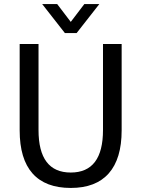

<svg xmlns="http://www.w3.org/2000/svg" viewBox="-20 -917 697 947"><path d="M77 0ZM77 -274V-700H170V-276Q170 -66 329 -66Q488 -66 488 -276V-700H580V-274Q580 -134 516.5 -62Q453 10 329 10Q204 10 140.5 -61.5Q77 -133 77 -274ZM188 -897H262L329 -809L396 -897H470L358 -754H300Z"/></svg>

Font: Sarabun
Style: Regular
Weight: 400
Designer: Suppakit Chalermlarp | Katatrad Co.,Ltd.
Foundry: Cadson Demak Co.,Ltd.
Version: Version 1.000; ttfautohint (v1.6)